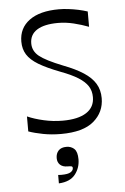

<svg xmlns="http://www.w3.org/2000/svg" viewBox="-52 -536 514 791"><g transform="rotate(-5 205.0 -140.5)"><path d="M52.3 -7.4V-69.4Q81.1 -56.6 119.6 -47.9Q158.1 -39.1 197.6 -39.1Q261.9 -39.1 295.9 -61.3Q329.9 -83.4 329.9 -125.1Q329.9 -151.1 317.4 -170.5Q304.9 -189.9 278.1 -206.8Q251.3 -223.7 206.1 -240.6Q150.3 -262 117.6 -281.6Q84.9 -301.3 70.4 -324.4Q56 -347.4 56 -378.4Q56 -434.1 99.2 -465.9Q142.4 -497.7 221.4 -497.7Q240.3 -497.7 260.8 -495.2Q281.3 -492.7 301.6 -488.4Q321.9 -484 339.4 -478.3V-414.9Q310.7 -425.9 278.1 -433.9Q245.4 -441.9 213.4 -441.9Q156.1 -441.9 126.1 -422.9Q96.1 -403.9 96.1 -367.3Q96.1 -335.6 122.5 -314.3Q148.9 -293 218.4 -265.4Q269.4 -246 301.9 -224.8Q334.3 -203.6 349.9 -177.9Q365.6 -152.1 365.6 -117.7Q365.6 -60 321.8 -22.6Q278 14.9 186 14.9Q146.7 14.9 112.2 8.2Q77.7 1.6 52.3 -7.4ZM159.3 216.9V182.1Q162.3 182.3 165.9 182.5Q169.4 182.7 172.9 182.7Q199.9 182.7 210.9 175.8Q221.9 168.9 221.9 158.9Q221.9 152.6 216.7 151.4Q211.6 150.3 200.7 150.3Q181.3 150.3 170.3 140.2Q159.3 130.1 159.3 112.4Q159.3 93.3 170.4 81.4Q181.4 69.6 203.4 69.6Q222.7 69.6 235.6 81.8Q248.4 94 248.4 125.1Q248.4 160 227.4 187.1Q206.3 214.3 159.3 216.9Z"/></g></svg>

Font: Ojuju ExtraLight
Style: Regular
Weight: 200
Designer: Chisaokwu Joboson, Mirko Velimirovic
Foundry: Udi Foundry
Version: Version 1.000